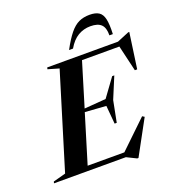

<svg xmlns="http://www.w3.org/2000/svg" viewBox="-214 -1071 1124 1234"><g transform="rotate(-20 348.0 -454.0)"><path d="M511.5 32.5 445.5 0H-46L-43 -11.5L42.5 -34.5L240.5 -681.5L165 -703.5L168 -715H652L734 -749H741.5L707 -505.5H691L649.5 -682.5H394L303.5 -384.5L451 -396L541 -519.5H555.5L494.5 -373L466 -227.5H451.5L440.5 -352.5L296.5 -362.5L196 -32.5H447L633.5 -211.5L648 -202.5L520 32.5ZM518.5 -869Q472 -869 433.2 -846Q394.5 -823 365 -772H338Q373 -837 402.8 -873.5Q432.5 -910 464.5 -925Q496.5 -940 538.5 -940Q579 -940 601.8 -925.2Q624.5 -910.5 632.5 -873.8Q640.5 -837 637.5 -772H614Q615 -823.5 592 -846.2Q569 -869 518.5 -869Z"/></g></svg>

Font: Newsreader 72pt SemiBold
Style: Italic
Weight: 600
Italic angle: -17°
Designer: Hugues Gentile
Foundry: Production Type
Version: Version 1.003; ttfautohint (v1.8.3)